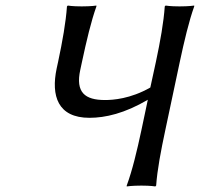

<svg xmlns="http://www.w3.org/2000/svg" viewBox="-20 -668 719 691"><path d="M275 -445C291 -520 308 -592 327 -645V-648C327 -648 309 -645 274 -645C240 -645 224 -648 224 -648L221 -645C217 -588 205 -520 189 -445L184 -422C163 -323 188 -244 302 -244C359 -244 429 -260 512 -309L489 -200C473 -125 456 -54 436 0V3C436 3 454 0 489 0C523 0 539 3 539 3L542 0C546 -57 559 -125 575 -200L627 -445C643 -520 660 -592 679 -645V-648C679 -648 661 -645 626 -645C592 -645 576 -648 576 -648L573 -645C569 -588 557 -520 541 -445L521 -353C449 -312 386 -308 358 -308C286 -308 251 -335 269 -417Z"/></svg>

Font: Libertinus Sans
Style: Italic
Weight: 400
Italic angle: -12°
Designer: Philipp H. Poll, Khaled Hosny
Foundry: Caleb Maclennan
Version: Version 7.050;RELEASE